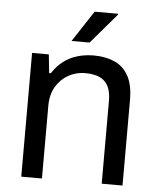

<svg xmlns="http://www.w3.org/2000/svg" viewBox="-52 -768 667 813"><g transform="rotate(5 281.5 -361.5)"><path d="M68.7 0V-526H139.9L148.1 -447.3H155.1Q175.8 -479.1 202.6 -499.2Q229.4 -519.3 261.6 -528.6Q293.8 -538 330.9 -538Q380.9 -538 418.7 -521.1Q456.5 -504.3 477.8 -466.1Q499.1 -428 499.1 -363.3V0H410.6V-351.4Q410.6 -384 402.5 -405Q394.4 -426 379.6 -438.2Q364.8 -450.4 344.2 -455.4Q323.7 -460.4 299.4 -460.4Q261.8 -460.4 229.1 -442.1Q196.4 -423.8 176.5 -390.1Q156.7 -356.3 156.7 -309.2V0ZM230.8 -591 317.4 -723H416.8L417.8 -720L307.5 -591Z"/></g></svg>

Font: Archivo SemiBold
Style: Regular
Weight: 600
Designer: Hector Gatti
Foundry: Omnibus-Type
Version: Version 2.001